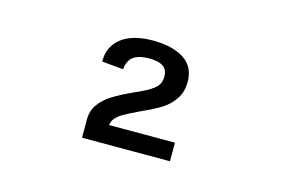

<svg xmlns="http://www.w3.org/2000/svg" viewBox="-50 -932 721 482"><g transform="rotate(15 310.0 -691.0)"><path d="M408.2 -753.7Q408.2 -727.7 395.7 -709.2Q383.2 -690.7 365.6 -679.3Q348 -668 321.5 -656Q317.3 -654 311.3 -651.3Q283.5 -638.2 270.1 -630.1Q256.7 -622 250.7 -612.6Q244.7 -603.2 245 -588.8L235 -598.3H416.8V-550H188.3V-598.3Q188.3 -620.2 200.3 -636.9Q212.3 -653.7 232.2 -666.2Q252.2 -678.8 285 -693.7Q298.2 -699.5 305.8 -703.3Q326.8 -713.3 337.6 -723.8Q348.3 -734.3 348.3 -751.2Q348.3 -769.7 336.1 -777.8Q323.8 -786 300.3 -786Q273.8 -786 259.8 -776.2Q245.8 -766.5 243.3 -742.7L187.8 -747.8Q187.2 -773.8 200.2 -792.8Q213.3 -811.7 238 -821.8Q262.7 -831.8 296.5 -831.8Q348.3 -831.8 378.2 -812.6Q408.2 -793.3 408.2 -753.7Z"/></g></svg>

Font: Monaspace Xenon Var ExtraLight
Style: Regular
Weight: 200
Designer: Riley Cran and the Lettermatic Team
Version: Version 1.200 (Monaspace Xenon Var)